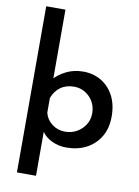

<svg xmlns="http://www.w3.org/2000/svg" viewBox="-104 -849 810 1121"><g transform="rotate(10 301.0 -288.5)"><path d="M335 11Q291 11 251 -7Q211 -25 189 -58L190 -97V204H77V-781H191V-337L180 -362Q210 -397 255.5 -420Q301 -443 357 -443Q417 -443 464 -415Q511 -387 538 -335.5Q565 -284 565 -213Q565 -143 535 -93Q505 -43 453.5 -16Q402 11 335 11ZM312 -79Q350 -79 381 -96.5Q412 -114 431 -144Q450 -174 450 -212Q450 -251 432 -281.5Q414 -312 384.5 -329.5Q355 -347 320 -347Q272 -347 239 -323Q206 -299 191 -257V-170Q201 -130 234.5 -104.5Q268 -79 312 -79Z"/></g></svg>

Font: Reem Kufi Fun Medium
Style: Regular
Weight: 500
Designer: Khaled Hosny
Version: Version 1.005